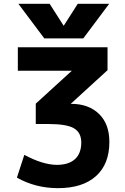

<svg xmlns="http://www.w3.org/2000/svg" viewBox="-20 -982 661 1014"><path d="M74.2 -732.4H547.9V-611.3L353.5 -433.6H355.5Q448.2 -433.6 502.9 -380.4Q557.6 -327.1 557.6 -232.4Q557.6 -115.2 486.8 -51.8Q416 11.7 286.1 11.7Q168 11.7 69.3 -43.9L108.4 -164.1Q205.1 -112.3 279.3 -111.3Q342.8 -111.3 376 -141.6Q409.2 -171.9 409.2 -229.5Q409.2 -281.2 371.1 -304.2Q333 -327.1 234.4 -327.1H168.9V-434.6L359.4 -608.4H74.2ZM316.4 -845.7 390.6 -961.9H556.6L419.9 -779.3H213.9L77.1 -961.9H242.2Z"/></svg>

Font: Gen Shin Gothic Bold
Style: Bold
Weight: 700
Designer: [Source Han Sans]
Ryoko NISHIZUKA  (kana & ideographs); Paul D. Hunt (Latin, Greek & Cyrillic); Wenlong ZHANG  (bopomofo
Version: Version 1.002.20150607